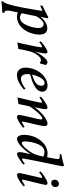

<svg xmlns="http://www.w3.org/2000/svg" viewBox="952 -1724 1016 2985"><g transform="rotate(90 1460.5 -232.0)"><path d="M-12 256C43 245 109 247 165 240C166 230 171 212 171 212C144 212 133 185 133 158C133 122 155 31 162 -2C180 8 205 13 226 13C400 13 506 -174 506 -342C506 -417 470 -459 407 -459C330 -459 263 -396 230 -352C233 -368 254 -464 254 -464C254 -464 240 -475 239 -476C208 -457 85 -397 57 -384L56 -347C79 -356 117 -378 139 -383C129 -316 47 222 -8 223ZM174 -60C180 -87 216 -266 220 -284C245 -337 299 -402 342 -402C374 -402 404 -380 404 -318C404 -241 350 -34 246 -34C217 -34 194 -45 174 -60Z M610 -357 622 -333C633 -344 683 -379 696 -379C701 -379 704 -374 704 -363C704 -333 645 -48 628 8C653 3 712 -8 731 -10C738 -69 757 -151 772 -205C786 -254 846 -360 903 -361C922 -361 937 -345 937 -345H954L981 -437C967 -446 954 -462 937 -462C881 -462 794 -326 770 -268C770 -268 800 -395 800 -425C800 -447 795 -462 778 -462C737 -462 642 -388 610 -357Z M1020 -121C1020 -24 1075 13 1136 13C1206 13 1283 -28 1362 -96L1348 -120C1296 -78 1240 -49 1194 -49C1137 -49 1120 -99 1120 -149C1120 -162 1123 -178 1125 -192C1214 -216 1394 -267 1394 -381C1394 -429 1358 -462 1300 -462C1149 -462 1020 -292 1020 -121ZM1129 -222C1137 -275 1186 -417 1257 -417C1279 -417 1302 -403 1302 -367C1302 -277 1198 -245 1129 -222Z M1471 -359 1483 -335C1495 -346 1542 -379 1556 -379C1561 -379 1564 -373 1564 -362C1564 -324 1483 6 1483 6C1505 4 1564 -10 1586 -11C1594 -48 1616 -167 1624 -186C1653 -239 1769 -382 1808 -382C1820 -382 1826 -373 1826 -358C1826 -334 1755 -53 1755 -26C1755 0 1768 12 1787 12C1824 12 1899 -37 1954 -83L1941 -107C1927 -96 1881 -64 1867 -64C1862 -64 1859 -71 1859 -79C1859 -100 1929 -370 1929 -412C1929 -444 1920 -462 1891 -462C1809 -462 1674 -323 1633 -258C1633 -258 1666 -391 1666 -424C1666 -446 1659 -462 1640 -462C1600 -462 1503 -389 1471 -359Z M2065 -93C2065 -23 2095 12 2128 12C2205 12 2321 -126 2367 -199C2366 -193 2333 -74 2333 -29C2333 -1 2346 12 2364 12C2397 12 2490 -55 2527 -85L2516 -110C2505 -102 2460 -66 2442 -66C2436 -66 2432 -71 2432 -80C2432 -104 2554 -692 2554 -692L2546 -720C2516 -710 2449 -691 2366 -677L2362 -653C2428 -653 2441 -651 2441 -626C2441 -602 2419 -480 2413 -456C2390 -462 2372 -463 2356 -463C2203 -463 2065 -298 2065 -93ZM2167 -108C2167 -166 2183 -255 2210 -315C2232 -364 2268 -415 2325 -415C2355 -415 2378 -410 2404 -398C2400 -374 2376 -286 2369 -269C2331 -179 2235 -62 2192 -62C2176 -62 2167 -80 2167 -108Z M2634 -355 2646 -331C2670 -352 2713 -379 2726 -379C2732 -379 2734 -373 2734 -365C2734 -351 2659 -51 2659 -25C2659 1 2674 12 2691 12C2733 12 2813 -46 2865 -88L2852 -112C2837 -101 2783 -65 2770 -65C2765 -65 2762 -70 2762 -78C2762 -97 2843 -407 2843 -430C2843 -450 2834 -462 2816 -462C2773 -462 2669 -389 2634 -355ZM2762 -573C2762 -542 2781 -520 2813 -520C2851 -520 2877 -550 2877 -586C2877 -614 2860 -640 2828 -640C2789 -640 2762 -607 2762 -573Z"/></g></svg>

Font: KpRoman
Style: SemiboldItalic
Weight: 600
Italic angle: -11°
Version: Version 0.66